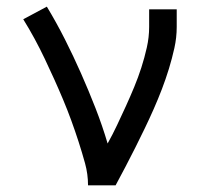

<svg xmlns="http://www.w3.org/2000/svg" viewBox="-20 -558 640 578"><path d="M245 0Q245 -34 236 -66.5Q227 -99 216.5 -131.5Q206 -164 194.5 -195.5Q183 -227 170 -258Q157 -289 143 -320Q129 -351 114.5 -381.5Q100 -412 84 -441.5Q68 -471 50 -500L121 -538Q150 -490 175.5 -439.5Q201 -389 224 -337Q247 -285 267.5 -232.5Q288 -180 304 -126Q319 -153 332.5 -181.5Q346 -210 359 -238.5Q372 -267 384 -296Q396 -325 405.5 -354.5Q415 -384 422 -415Q429 -446 429 -477V-530H512V-477Q512 -445 505 -413.5Q498 -382 488.5 -351Q479 -320 467.5 -290Q456 -260 443 -230.5Q430 -201 416 -172Q402 -143 387.5 -114Q373 -85 358 -56.5Q343 -28 328 0Z"/></svg>

Font: Iosevka Mono
Style: Regular
Weight: 400
Designer: Belleve Invis
Foundry: Belleve Invis
Version: Version 11.1.1